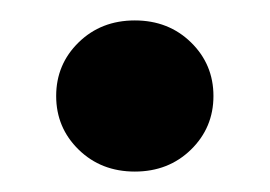

<svg xmlns="http://www.w3.org/2000/svg" viewBox="-20 -434 264 188"><path d="M35 -340Q35 -371 57 -392.5Q79 -414 112 -414Q145 -414 167 -392.5Q189 -371 189 -340Q189 -309 167 -287.5Q145 -266 112 -266Q79 -266 57 -287.5Q35 -309 35 -340Z"/></svg>

Font: Niramit
Style: Bold
Weight: 700
Designer: Katatrad Aksorn Co.,Ltd.
Foundry: Cadson Demak Co.,Ltd.
Version: Version 1.001; ttfautohint (v1.6)